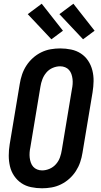

<svg xmlns="http://www.w3.org/2000/svg" viewBox="-20 -1003 540 1031"><path d="M206 8Q176 8 147 2Q118 -4 95 -19.5Q72 -35 56 -58.5Q40 -82 33.5 -110Q27 -138 27 -167.5Q27 -197 32 -228L86 -552Q90 -578 98.5 -603Q107 -628 121.5 -650.5Q136 -673 156.5 -691.5Q177 -710 201.5 -722Q226 -734 252 -738.5Q278 -743 303 -743Q333 -743 362 -737Q391 -731 414.5 -715.5Q438 -700 453.5 -676.5Q469 -653 476 -625Q483 -597 482.5 -567.5Q482 -538 477 -507L423 -183Q419 -157 410.5 -132Q402 -107 387.5 -84.5Q373 -62 352.5 -43.5Q332 -25 307.5 -13Q283 -1 257 3.5Q231 8 206 8ZM206 -88Q226 -88 246 -96.5Q266 -105 280.5 -121.5Q295 -138 302 -158Q309 -178 312 -198L366 -523Q369 -537 370 -551Q371 -565 369.5 -578.5Q368 -592 363.5 -605Q359 -618 350.5 -627.5Q342 -637 329.5 -642Q317 -647 303 -647Q283 -647 263 -638.5Q243 -630 229 -613.5Q215 -597 207.5 -577Q200 -557 197 -537L143 -212Q140 -198 139 -184Q138 -170 139.5 -156.5Q141 -143 145.5 -130Q150 -117 158.5 -107.5Q167 -98 179.5 -93Q192 -88 206 -88ZM426 -792 299 -927 374 -983 488 -838ZM256 -792 129 -927 204 -983 318 -838Z"/></svg>

Font: Iosevka Oblique
Style: Bold
Weight: 700
Italic angle: -9°
Monospace: yes
Designer: Belleve Invis
Foundry: Belleve Invis
Version: Version 32.5.0; ttfautohint (v1.8.4)